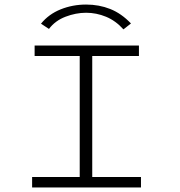

<svg xmlns="http://www.w3.org/2000/svg" viewBox="-20 -823 790 843"><path d="M121 0V-46H330V-577H132V-623H590V-577H385V-46H599V0ZM195 -696 160 -719Q194 -761 246.5 -782Q299 -803 358 -803Q415 -803 464 -783.5Q513 -764 555 -720L522 -694Q488 -732 445.5 -749.5Q403 -767 358 -767Q313 -767 267.5 -749.5Q222 -732 195 -696Z"/></svg>

Font: Inconsolata ExtraExpanded Light
Style: Regular
Weight: 300
Width: 8
Monospace: yes
Designer: Raph Levien, Cyreal, Brenton Simpson
Foundry: Raph Levien, Cyreal, Google
Version: Version 3.001; ttfautohint (v1.8.2.53-6de2)